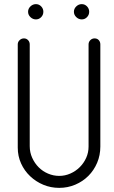

<svg xmlns="http://www.w3.org/2000/svg" viewBox="-20 -911 553 930"><path d="M124 -203Q124 -173 136 -146.5Q148 -120 167.5 -100.5Q187 -81 213 -70Q239 -59 267 -59Q295 -59 321 -70.5Q347 -82 366.5 -101.5Q386 -121 397.5 -146.5Q409 -172 409 -201V-696Q409 -708 417.5 -716.5Q426 -725 438 -725Q451 -725 458.5 -716.5Q466 -708 466 -696V-201Q466 -159 450.5 -122.5Q435 -86 408 -59Q381 -32 344.5 -16.5Q308 -1 267 -1Q226 -1 190 -16Q154 -31 126 -57.5Q98 -84 82 -119.5Q66 -155 66 -196V-696Q66 -708 75 -716.5Q84 -725 96 -725Q108 -725 116 -716.5Q124 -708 124 -696ZM127.5 -828Q116 -839 116 -854Q116 -869 127.5 -880Q139 -891 154 -891Q169 -891 179.5 -880Q190 -869 190 -854Q190 -839 179.5 -828Q169 -817 154 -817Q139 -817 127.5 -828ZM349.5 -828Q338 -839 338 -854Q338 -869 349.5 -880Q361 -891 376 -891Q391 -891 401.5 -880Q412 -869 412 -854Q412 -839 401.5 -828Q391 -817 376 -817Q361 -817 349.5 -828Z"/></svg>

Font: VDS
Style: Thin
Weight: 100
Width: 0
Designer: artmaker
Foundry: artmaker
Version: Version 1.000 2012 initial release